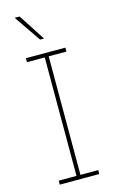

<svg xmlns="http://www.w3.org/2000/svg" viewBox="-143 -1013 635 1067"><g transform="rotate(-15 174.5 -480.0)"><path d="M288.4 0H61.1V-22.7H163.4V-704.5H61.1V-727.3H288.4V-704.5H186.1V-22.7H288.4ZM186.8 -806.8H164.1L58.9 -960.2H87.4Z"/></g></svg>

Font: Linik Sans Thin
Style: Regular
Weight: 100
Designer: Fonts by Rasmus Andersson / Changes by Cristiano Sobral with parts from Marc Monis
Foundry: rsms
Version: Version 3.020; ttfautohint (v1.6)